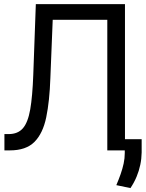

<svg xmlns="http://www.w3.org/2000/svg" viewBox="-20 -748 725 955"><path d="M2 0V-81.1H23.4Q68.8 -81.1 94 -110.1Q119.1 -139.2 130.4 -204.1Q141.6 -269 145.5 -376L158.2 -727.5H601.6V0H513.7V-649.4H242.2L230.5 -359.4Q226.6 -245.1 210 -164.8Q193.4 -84.5 151.4 -42.2Q109.4 0 29.3 0ZM684.6 -55.7V10.7Q684.1 42 677.7 72Q671.4 102.1 659.4 130.9Q647.5 159.7 628.9 187.5L558.6 172.9Q570.8 144.5 580.1 117.9Q589.4 91.3 595 65.4Q600.6 39.6 600.6 12.7V-55.7Z"/></svg>

Font: Inter Tight
Style: Regular
Weight: 400
Designer: Rasmus Andersson
Foundry: rsms
Version: Version 3.002